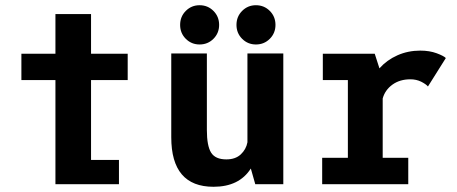

<svg xmlns="http://www.w3.org/2000/svg" viewBox="-20 -706 1750 736"><path d="M329 -93H436V0H192.5V-399H62V-500H192.5V-652H329V-500H469.5V-399H329Z M745 -535.5Q714 -535.5 692.2 -557.2Q670.5 -579 670.5 -610.5Q670.5 -642.5 692.2 -664.2Q714 -686 745 -686Q776.5 -686 798.2 -664.2Q820 -642.5 820 -610.5Q820 -579 798.2 -557.2Q776.5 -535.5 745 -535.5ZM961 -535.5Q930 -535.5 908.2 -557.2Q886.5 -579 886.5 -610.5Q886.5 -642.5 908.2 -664.2Q930 -686 961 -686Q992.5 -686 1014.2 -664.2Q1036 -642.5 1036 -610.5Q1036 -579 1014.2 -557.2Q992.5 -535.5 961 -535.5ZM798.5 10Q636.5 10 636.5 -180V-501H773V-207.5Q773 -147 789.2 -121Q805.5 -95 847.5 -95Q882.5 -95 903 -114.2Q923.5 -133.5 928.5 -160.5V-501H1066V0H958.5L941.5 -60Q897 10 798.5 10Z M1447 -101H1545V0H1215V-101H1313.5V-399H1217.5V-500H1416.5L1434.5 -444Q1463 -476 1503.5 -494Q1544 -512 1591 -512Q1626.5 -512 1654 -501.8Q1681.5 -491.5 1689 -483.5L1620.5 -374.5Q1613 -383.5 1594.5 -392.8Q1576 -402 1553 -402Q1512.5 -402 1484.2 -381.5Q1456 -361 1447 -328.5Z"/></svg>

Font: League Mono Narrow SemiBold
Style: Regular
Weight: 600
Width: 3
Designer: Tyler Finck
Foundry: The League of Moveable Type / Tyler Finck
Version: Version 2.210